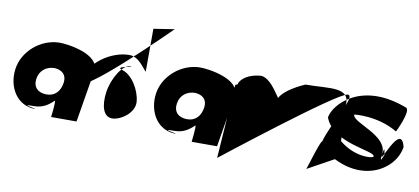

<svg xmlns="http://www.w3.org/2000/svg" viewBox="-90 -1231 3835 1756"><g transform="rotate(10 1827.5 -353.0)"><path d="M35 -288C12 -119 106 41 275 41H258C337 41 93 17 262 17C341 17 391 -18 441 -65C451 -58 433 88 433 88H669L749 -394C771 -555 465 -597 387 -595C217 -591 58 -457 35 -288ZM239 -232C250 -312 312 -358 388 -358C455 -354 502 -317 492 -242C481 -163 435 -108 357 -108C276 -108 228 -153 239 -232Z M646 -288C623 -119 1407 -899 1407 -899L1214 -869L1213 -470C1184 -495 1130 -595 1040 -595C871 -595 669 -457 646 -288ZM890 -222C872 -90 905 4 983 4C1061 4 1188 -81 1179 -186C1170 -292 1092 -422 1000 -448C908 -474 1135 -494 1065 -494C995 -494 908 -354 890 -222Z M1340 -288C1317 -119 1411 41 1580 41H1563C1642 41 1398 17 1567 17C1646 17 1696 -18 1746 -65C1756 -58 1738 88 1738 88H1974L2054 -394C2076 -555 1770 -597 1692 -595C1522 -591 1363 -457 1340 -288ZM1544 -232C1555 -312 1617 -358 1693 -358C1760 -354 1807 -317 1797 -242C1786 -163 1740 -108 1662 -108C1581 -108 1533 -153 1544 -232Z M2041 -495 1993 193C1993 193 2979 -585 3069 -585C3151 -585 2960 -299 2913 -122C2893 -122 2805 196 2811 152L3090 -2L3067 -470C3094 -665 2896 -608 2672 -608C2559 -559 2472 -496 2447 -444C2407 -496 2349 -604 2263 -617C2074 -604 2042 -485 2068 -485C2105 -494 2111 -521 2111 -521C2115 -519 2041 -495 2041 -495Z M2927 -348C3012 -118 3408 -125 3400 -68C3398 -50 3209 -27 3051 -184C3053 -200 2958 -50 2998 -16C3335 196 3626 10 3655 -202C3596 -440 3453 46 3475 -112C3494 -250 3494 46 3516 -112L3514 -100C3533 -238 3451 58 3473 -100C3499 -284 3149 -340 3160 -416C3160 -416 3373 -442 3561 -330C3559 -318 3664 -537 3616 -560C3172 -731 2944 -468 2927 -348Z"/></g></svg>

Font: Chaingun
Style: Ita
Weight: 400
Version: Version 0.91